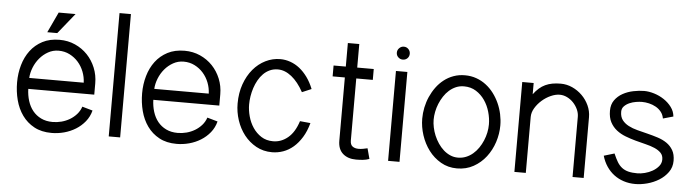

<svg xmlns="http://www.w3.org/2000/svg" viewBox="-44 -850 3762 1039"><g transform="rotate(5 1837.0 -331.0)"><path d="M240.2 -644H332L242.2 -532.7H188ZM468.8 -131.8Q460 -97.7 438.7 -71.5Q417.5 -45.4 388.7 -27.6Q359.9 -9.8 326.2 -0.7Q292.5 8.3 258.3 8.3Q203.1 8.3 163.6 -13.2Q124 -34.7 98.4 -70.6Q72.8 -106.4 60.8 -152.6Q48.8 -198.7 48.8 -248.5Q48.8 -297.9 61.8 -342.8Q74.7 -387.7 100.6 -422.1Q126.5 -456.5 165.8 -477.1Q205.1 -497.6 258.3 -497.6Q304.2 -497.6 343 -480.2Q381.8 -462.9 410.2 -433.1Q438.5 -403.3 454.6 -363.8Q470.7 -324.2 470.7 -279.8V-218.3H112.3Q113.3 -184.1 122.8 -153.6Q132.3 -123 150.6 -100.3Q168.9 -77.6 196 -64.5Q223.1 -51.3 258.8 -51.3Q283.2 -51.3 307.1 -57.6Q331.1 -64 351.6 -76.2Q372.1 -88.4 388.2 -106.4Q404.3 -124.5 412.1 -147.9ZM408.2 -277.8Q407.2 -308.6 396 -337.4Q384.8 -366.2 365 -388.7Q345.2 -411.1 318.1 -424.8Q291 -438.5 258.3 -438.5Q227.5 -438.5 201.4 -423.8Q175.3 -409.2 156 -386.2Q136.7 -363.3 125.2 -334.5Q113.8 -305.7 112.3 -277.8Z M630.4 0H568.4V-669.9H630.4Z M1147.9 -131.8Q1139.2 -97.7 1117.9 -71.5Q1096.7 -45.4 1067.9 -27.6Q1039.1 -9.8 1005.4 -0.7Q971.7 8.3 937.5 8.3Q882.3 8.3 842.8 -13.2Q803.2 -34.7 777.6 -70.6Q752 -106.4 740 -152.6Q728 -198.7 728 -248.5Q728 -297.9 741 -342.8Q753.9 -387.7 779.8 -422.1Q805.7 -456.5 845 -477.1Q884.3 -497.6 937.5 -497.6Q983.4 -497.6 1022.2 -480.2Q1061 -462.9 1089.4 -433.1Q1117.7 -403.3 1133.8 -363.8Q1149.9 -324.2 1149.9 -279.8V-218.3H791.5Q792.5 -184.1 802 -153.6Q811.5 -123 829.8 -100.3Q848.1 -77.6 875.2 -64.5Q902.3 -51.3 938 -51.3Q962.4 -51.3 986.3 -57.6Q1010.3 -64 1030.8 -76.2Q1051.3 -88.4 1067.4 -106.4Q1083.5 -124.5 1091.3 -147.9ZM1087.4 -277.8Q1086.4 -308.6 1075.2 -337.4Q1064 -366.2 1044.2 -388.7Q1024.4 -411.1 997.3 -424.8Q970.2 -438.5 937.5 -438.5Q906.7 -438.5 880.6 -423.8Q854.5 -409.2 835.2 -386.2Q815.9 -363.3 804.4 -334.5Q793 -305.7 791.5 -277.8Z M1649.4 -167Q1637.2 -122.1 1616.9 -89.1Q1596.7 -56.2 1571.3 -34.4Q1545.9 -12.7 1516.4 -2.2Q1486.8 8.3 1455.6 8.3Q1408.2 8.3 1369.6 -12.9Q1331.1 -34.2 1304 -68.8Q1276.9 -103.5 1262.2 -147.9Q1247.6 -192.4 1247.6 -238.3Q1247.6 -295.9 1264.6 -343.8Q1281.7 -391.6 1310.5 -425.8Q1339.4 -460 1377.4 -478.8Q1415.5 -497.6 1457.5 -497.6Q1485.4 -497.6 1512.2 -488Q1539.1 -478.5 1562.5 -460Q1585.9 -441.4 1605.7 -414.1Q1625.5 -386.7 1639.6 -351.1L1588.9 -329.6Q1559.6 -383.3 1523.4 -412.1Q1487.3 -440.9 1449.2 -440.9Q1425.3 -440.9 1405.5 -431.9Q1385.7 -422.9 1370.4 -407.5Q1355 -392.1 1343.5 -371.6Q1332 -351.1 1324.7 -328.6Q1317.4 -306.2 1313.7 -283Q1310.1 -259.8 1310.1 -238.3Q1310.1 -207.5 1319.1 -174.3Q1328.1 -141.1 1346.4 -113.8Q1364.7 -86.4 1392.1 -68.8Q1419.4 -51.3 1456.5 -51.3Q1500.5 -51.3 1536.6 -81.3Q1572.8 -111.3 1592.3 -172.4Z M1984.4 -1.5Q1967.3 4.9 1949 6.6Q1930.7 8.3 1912.6 8.3Q1867.7 8.3 1840.6 -15.6Q1813.5 -39.6 1813.5 -85.9V-429.2H1747.1V-488.3H1813.5V-616.2H1875.5V-488.3H1965.3V-429.2H1875.5V-92.3Q1875.5 -69.8 1887.9 -60.3Q1900.4 -50.8 1921.4 -50.8Q1933.1 -50.8 1945.8 -53.2Q1958.5 -55.7 1969.2 -58.1Z M2152.3 -587.4Q2152.3 -572.8 2142.3 -562.7Q2132.3 -552.7 2117.2 -552.7Q2103 -552.7 2092.5 -562.7Q2082 -572.8 2082 -587.4Q2082 -602.1 2092.5 -612.5Q2103 -623 2117.2 -623Q2132.3 -623 2142.3 -612.5Q2152.3 -602.1 2152.3 -587.4ZM2147.9 0H2085.9V-488.3H2147.9Z M2674.3 -243.7Q2674.3 -197.8 2659.7 -152.8Q2645 -107.9 2617.4 -72Q2589.8 -36.1 2550 -13.9Q2510.3 8.3 2460.4 8.3Q2411.6 8.3 2372.6 -14.4Q2333.5 -37.1 2306.4 -73.2Q2279.3 -109.4 2264.6 -154.3Q2250 -199.2 2250 -243.7Q2250 -273.9 2256.3 -304.7Q2262.7 -335.4 2275.1 -363.5Q2287.6 -391.6 2305.4 -416Q2323.2 -440.4 2346.7 -458.7Q2370.1 -477.1 2398.7 -487.3Q2427.2 -497.6 2460.4 -497.6Q2493.7 -497.6 2522.5 -487.3Q2551.3 -477.1 2575.2 -458.7Q2599.1 -440.4 2617.4 -416Q2635.7 -391.6 2648.4 -363.5Q2661.1 -335.4 2667.7 -304.7Q2674.3 -273.9 2674.3 -243.7ZM2612.3 -243.7Q2612.3 -276.9 2602.5 -311.3Q2592.8 -345.7 2573.5 -373.8Q2554.2 -401.9 2525.9 -419.7Q2497.6 -437.5 2460.4 -437.5Q2437 -437.5 2417 -429Q2397 -420.4 2380.4 -405.8Q2363.8 -391.1 2351.1 -371.6Q2338.4 -352.1 2329.6 -330.6Q2320.8 -309.1 2316.4 -286.6Q2312 -264.2 2312 -243.7Q2312 -223.6 2316.7 -201.4Q2321.3 -179.2 2330.3 -157.7Q2339.4 -136.2 2352.5 -116.7Q2365.7 -97.2 2382.1 -82.5Q2398.4 -67.9 2418.2 -59.1Q2438 -50.3 2460.4 -50.3Q2483.9 -50.3 2504.4 -58.6Q2524.9 -66.9 2541.7 -81.3Q2558.6 -95.7 2571.8 -115Q2585 -134.3 2594 -155.8Q2603 -177.2 2607.7 -199.7Q2612.3 -222.2 2612.3 -243.7Z M2834 -488.3V-427.2Q2848.6 -446.8 2864 -460.2Q2879.4 -473.6 2897.2 -481.9Q2915 -490.2 2935.5 -493.9Q2956.1 -497.6 2980.5 -497.6Q3013.2 -497.6 3043.5 -483.9Q3073.7 -470.2 3097.2 -447Q3120.6 -423.8 3134.5 -393.6Q3148.4 -363.3 3148.4 -330.1V0H3087.9V-326.7Q3087.9 -347.2 3078.9 -366.9Q3069.8 -386.7 3054.9 -402.6Q3040 -418.5 3020.5 -428Q3001 -437.5 2980.5 -437.5Q2957.5 -437.5 2931.9 -426Q2906.2 -414.6 2884.5 -395.5Q2862.8 -376.5 2848.4 -352.5Q2834 -328.6 2834 -303.7V0H2772V-488.3Z M3547.4 -357.9Q3543.9 -378.9 3531.7 -394Q3519.5 -409.2 3502.4 -418.7Q3485.4 -428.2 3465.6 -432.9Q3445.8 -437.5 3427.2 -437.5Q3413.6 -437.5 3395 -434.6Q3376.5 -431.6 3359.6 -424.3Q3342.8 -417 3331.1 -405Q3319.3 -393.1 3319.3 -375Q3319.3 -347.2 3332.5 -329.8Q3345.7 -312.5 3367.2 -301.3Q3388.7 -290 3416 -283Q3443.4 -275.9 3472.2 -268.8Q3501 -261.7 3528.3 -252.9Q3555.7 -244.1 3577.1 -229.5Q3598.6 -214.8 3611.8 -192.1Q3625 -169.4 3625 -134.8Q3625 -99.6 3605.7 -72.8Q3586.4 -45.9 3557.1 -27.8Q3527.8 -9.8 3493.7 -0.7Q3459.5 8.3 3429.2 8.3Q3395.5 8.3 3366.2 -1.2Q3336.9 -10.7 3313.5 -28.3Q3290 -45.9 3272.7 -71.5Q3255.4 -97.2 3246.1 -129.4L3303.2 -146.5Q3314.5 -120.1 3325.4 -101.8Q3336.4 -83.5 3351.3 -72Q3366.2 -60.5 3386.5 -55.4Q3406.7 -50.3 3436 -50.3Q3453.6 -50.3 3475.8 -55.9Q3498 -61.5 3517.3 -72.5Q3536.6 -83.5 3550 -99.6Q3563.5 -115.7 3563.5 -136.7Q3563.5 -158.7 3550.3 -172.4Q3537.1 -186 3515.6 -195.3Q3494.1 -204.6 3466.8 -211.2Q3439.5 -217.8 3410.9 -225.6Q3382.3 -233.4 3355 -243.9Q3327.6 -254.4 3306.2 -271.2Q3284.7 -288.1 3271.5 -313Q3258.3 -337.9 3258.3 -375Q3258.3 -409.2 3275.1 -432.6Q3292 -456.1 3318.1 -470.5Q3344.2 -484.9 3375.2 -491.2Q3406.2 -497.6 3434.1 -497.6Q3459.5 -497.6 3488.3 -488.8Q3517.1 -480 3541.7 -463.6Q3566.4 -447.3 3583.5 -424.3Q3600.6 -401.4 3603 -373.5Z"/></g></svg>

Font: SengPathom
Style: Regular
Weight: 400
Designer: John M. Durdin
Foundry: Lao Script for Windows
Version: Version 1.300